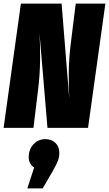

<svg xmlns="http://www.w3.org/2000/svg" viewBox="-29 -716 610 1075"><path d="M561 -695.8 463.9 0H236.8L191.9 -533.2Q196.3 -471.2 195.6 -384.5Q194.8 -297.9 184.1 -212.9L158.2 0H-8.8L87.9 -695.8H315.9L358.9 -162.1Q355 -235.4 356 -312.3Q356.9 -389.2 367.2 -472.2L395 -695.8ZM225.1 63Q259.8 63 281.5 84.2Q303.2 105.5 303.2 139.2Q303.2 164.1 294.9 185.1Q286.6 206.1 266.1 242.2L210 338.9H124L162.1 222.2Q131.8 201.2 131.8 165Q131.8 120.1 158.7 91.6Q185.5 63 225.1 63Z"/></svg>

Font: Fira Sans Compressed Heavy
Style: Italic
Weight: 900
Width: 3
Italic angle: -8°
Designer: Carrois Corporate & Edenspiekermann AG
Foundry: Carrois Corporate GbR & Edenspiekermann AG
Version: Version 4.203;PS 004.203;hotconv 1.0.88;makeotf.lib2.5.64775